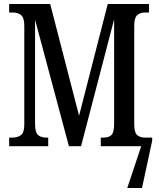

<svg xmlns="http://www.w3.org/2000/svg" viewBox="-20 -734 799 964"><path d="M26 0V-43H41Q68 -43 85 -55.5Q102 -68 102 -109V-604Q102 -645 86 -658Q70 -671 47 -671H26V-714H232L377 -153L521 -714H728V-671H706Q684 -671 669 -658Q654 -645 654 -604V-110Q654 -69 668.5 -56Q683 -43 710 -43H728H744V-27L693 210H619L689 0H486V-43H497Q527 -43 540 -56.5Q553 -70 553 -114V-637L387 0H326L156 -635V-114Q156 -68 171.5 -55.5Q187 -43 214 -43H222V0Z"/></svg>

Font: Noto Serif ExtraCondensed Medium
Style: Regular
Weight: 500
Width: 2
Designer: Monotype Design Team
Foundry: Monotype Imaging Inc.
Version: Version 2.015